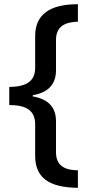

<svg xmlns="http://www.w3.org/2000/svg" viewBox="-20 -734 424 912"><path d="M350 158V75C284 74 246 51 246 -11V-158C246 -224 210 -263 136 -276V-282C209 -294 246 -334 246 -400V-544C246 -607 286 -629 350 -631V-714C217 -714 147 -666 147 -562V-412C147 -347 104 -322 24 -321V-235C104 -235 147 -210 147 -143V6C147 110 213 157 350 158Z"/></svg>

Font: Noto Sans Bamum Medium
Style: Regular
Weight: 500
Designer: Monotype Design Team
Foundry: Monotype Imaging Inc.
Version: Version 2.002